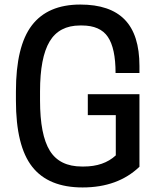

<svg xmlns="http://www.w3.org/2000/svg" viewBox="-20 -812 695 844"><path d="M50 -370V-410Q50 -609 120 -700.5Q190 -792 333 -792Q464 -792 528.5 -725.5Q593 -659 593 -522V-491H488Q488 -600 454 -650Q420 -700 340 -700H332Q240 -700 198 -629.5Q156 -559 156 -410V-370Q156 -219 199 -149.5Q242 -80 340 -80H348Q436 -80 489 -129V-306H366V-398H593V-79Q498 12 343 12Q193 12 121.5 -79Q50 -170 50 -370Z"/></svg>

Font: Coupeur_Texte
Style: Regular
Weight: 400
Designer: Léa Rolland
Version: Version 1.000;PS 001.000;hotconv 1.0.88;makeotf.lib2.5.64775